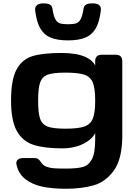

<svg xmlns="http://www.w3.org/2000/svg" viewBox="-20 -894 825 1163"><path d="M80.1 104.1Q75.8 85.5 86.4 74.6Q97 63.6 117.2 63.6H190.9Q202.8 63.6 209.7 68.2Q216.5 72.9 224.7 83.2Q227.7 88.1 233.4 95.3Q244.6 110 264 116.8Q283.3 123.7 308.5 125.4Q333.8 127.1 379.4 127.1Q447.3 127.1 482.1 117.4Q517 107.7 536.8 70.1Q556.6 32.4 556.6 -49.1V-86.6Q539.9 -57.1 508.7 -36.6Q477.5 -16 438.8 -5.7Q400 4.7 358.4 4.7Q247.8 4.7 181.9 -17Q116 -38.8 81.4 -101.6Q46.9 -164.5 46.9 -285.2Q46.9 -411.1 80.3 -473Q113.7 -534.9 176.9 -554.1Q240 -573.2 353.4 -573.2Q398 -573.2 437.2 -566.7Q476.3 -560.3 508.3 -543.6Q540.2 -526.9 556.6 -497.9V-523.4Q556.6 -542.5 566.7 -552.5Q576.7 -562.5 595.7 -562.5H681.6Q700.7 -562.5 710.7 -552.5Q720.7 -542.5 720.7 -523.4V-59.6Q718.3 72.4 668.8 140.1Q619.4 207.8 547.4 228.6Q475.3 249.4 379.4 249.4Q296 249.4 235.6 236.5Q175.3 223.5 133.8 191.3Q92.3 159 80.1 104.1ZM376 -454.1Q302.1 -454.1 268.7 -441.6Q235.2 -429 223 -394.4Q210.9 -359.9 210.9 -284.6Q210.9 -209.6 222.9 -174.9Q234.9 -140.2 268.8 -127.3Q302.6 -114.5 376 -114.5Q453.1 -114.5 490.4 -127.3Q527.6 -140.2 542.1 -175.5Q556.6 -210.8 556.6 -284.6Q556.6 -358.6 542.2 -393.8Q527.8 -429 490.7 -441.6Q453.5 -454.1 376 -454.1ZM192.7 -833.6Q190.8 -850.9 203.5 -862.3Q216.1 -873.6 241.4 -873.6Q261.3 -873.6 273.1 -870.1Q284.9 -866.5 290.5 -859.6Q296.1 -852.7 297.8 -841.4Q304.1 -798.2 314.9 -778.3Q325.7 -758.3 342.5 -752.7Q359.4 -747.1 391.9 -747.1Q424.4 -747.1 441.3 -752.7Q458.1 -758.3 468.9 -778.3Q479.7 -798.2 486 -841.4Q488.5 -858.3 501 -866Q513.5 -873.6 542.4 -873.6Q569.4 -873.6 581.2 -862.4Q593 -851.2 591.1 -833.6Q583.3 -764 560.9 -723.9Q538.6 -683.9 498.1 -666.7Q457.6 -649.4 391.9 -649.4Q326.2 -649.4 285.7 -666.7Q245.2 -683.9 222.9 -723.9Q200.5 -764 192.7 -833.6Z"/></svg>

Font: Gyrochrome
Style: Regular
Weight: 400
Designer: David Moles
Foundry: David Moles
Version: Version 1.005;Glyphs 3.2.3 (3260)